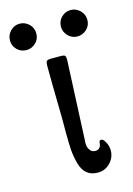

<svg xmlns="http://www.w3.org/2000/svg" viewBox="-158 -679 510 738"><g transform="rotate(-15 97.0 -309.5)"><path d="M-57.1 -571.8Q-57.1 -593.8 -41.5 -609.4Q-25.9 -625 -4.9 -625Q16.1 -625 32 -610.1Q47.9 -595.2 47.9 -571.8Q47.9 -549.8 32 -534.9Q16.1 -520 -3.9 -520Q-26.9 -520 -42 -535.4Q-57.1 -550.8 -57.1 -571.8ZM56.2 -442.9Q56.2 -455.1 60.1 -459.5Q64 -463.9 76.2 -463.9H115.2Q129.4 -463.9 132.8 -460Q136.2 -456.1 136.2 -443.8L122.1 -132.8Q122.1 -129.9 121.6 -125Q121.1 -120.1 121.1 -117.2Q121.1 -101.1 127 -91.6Q132.8 -82 138.9 -79.6Q145 -77.1 149.9 -77.1Q168 -77.1 172.9 -94.2Q173.8 -97.2 174.3 -103.5Q174.8 -109.9 177 -111.3Q179.2 -112.8 184.1 -112.8Q190.9 -112.8 199.5 -96.9Q208 -81.1 208 -64Q208 -36.1 188 -15.1Q168 5.9 138.2 5.9Q112.3 5.9 95.2 -8.1Q78.1 -22 70.6 -50.5Q63 -79.1 61 -105Q59.1 -130.9 59.1 -171.9V-232.9Q56.2 -382.8 56.2 -442.9ZM146 -571.8Q146 -594.7 161.4 -609.9Q176.8 -625 198 -625Q219.2 -625 235.1 -609.6Q251 -594.2 251 -572Q251 -549.8 235.1 -534.9Q219.2 -520 198.2 -520Q176.3 -520 161.1 -535.9Q146 -551.8 146 -571.8Z"/></g></svg>

Font: CMU Concrete
Style: Roman
Weight: 500
Version: Version 0.7.0